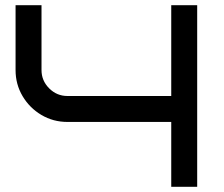

<svg xmlns="http://www.w3.org/2000/svg" viewBox="-20 -720 864 740"><path d="M40 -700H140V-450Q140 -409 169.5 -379.5Q199 -350 240 -350H640V-700H740V0H640V-250H240Q185 -250 139.5 -277Q94 -304 67 -349.5Q40 -395 40 -450Z"/></svg>

Font: Bruno Ace SC
Style: Regular
Weight: 400
Version: Version 1.100; ttfautohint (v1.8.4.7-5d5b);gftools[0.9.27]